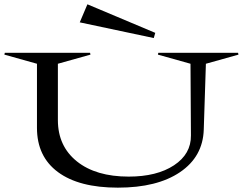

<svg xmlns="http://www.w3.org/2000/svg" viewBox="-26 -843 1117 883"><path d="M144 -254.9V-549.8L-5.9 -591.8L-3.9 -600.1H388.2L390.1 -591.8L240.2 -549.8V-291Q240.2 -170.9 327.6 -100.8Q415 -30.8 565.9 -30.8Q695.3 -30.8 774.2 -82.8Q853 -134.8 852.1 -220.2L850.1 -549.8L700.2 -591.8L702.1 -600.1H1068.8L1070.8 -591.8L920.9 -549.8L911.1 -247.1Q907.2 -122.6 802 -51.3Q696.8 20 516.1 20Q337.4 20 240.7 -51.5Q144 -123 144 -254.9ZM340.8 -740.2 376 -823.2 688 -691.9 681.2 -668Z"/></svg>

Font: Halibut Exp
Style: Regular
Weight: 400
Width: 7
Designer: Matteo Maggi
Foundry: Collletttivo
Version: Version 3.080 | FøM Fix